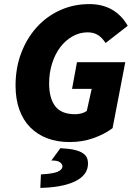

<svg xmlns="http://www.w3.org/2000/svg" viewBox="-20 -682 660 938"><path d="M320 12Q259 12 210.5 -6.5Q162 -25 127.5 -60Q93 -95 74.5 -146.5Q56 -198 56 -264Q56 -351 84 -424Q112 -497 160.5 -550Q209 -603 274.5 -632.5Q340 -662 416 -662Q481 -662 528 -634.5Q575 -607 604 -556L496 -472Q478 -499 457.5 -511.5Q437 -524 408 -524Q369 -524 334.5 -504.5Q300 -485 274.5 -451.5Q249 -418 234.5 -372Q220 -326 220 -274Q220 -203 249.5 -163.5Q279 -124 348 -124Q362 -124 377.5 -128Q393 -132 404 -140L428 -248H332L356 -378H592L530 -56Q492 -27 437.5 -7.5Q383 12 320 12ZM177 236 180 170Q238 167 261.5 157Q285 147 285 130Q285 121 274 111.5Q263 102 231 102L275 42Q317 44 343 50Q369 56 384 66Q399 76 404.5 88.5Q410 101 410 116Q410 147 392.5 169Q375 191 343.5 205.5Q312 220 269.5 227.5Q227 235 177 236Z"/></svg>

Font: mr_Source Sans Pro
Style: Italic
Weight: 900
Italic angle: -11°
Designer: Paul D. Hunt
Foundry: Adobe Systems Incorporated
Version: Version 1.076;July 10, 2024;FontCreator 11.5.0.2430 64-bit